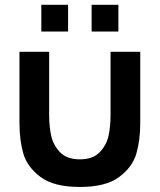

<svg xmlns="http://www.w3.org/2000/svg" viewBox="-20 -753 656 789"><path d="M356.5 -623.3V-733.3H466.5V-623.3ZM149.8 -623.3V-733.3H259.8V-623.3ZM60 -246.8V-540H182V-279.8Q182 -233 190.5 -194.7Q198.9 -156.3 227 -127.2Q255 -98.2 308.2 -98.2Q361.3 -98.2 389.4 -127.2Q417.4 -156.3 425.9 -194.7Q434.3 -233 434.3 -279.8V-540H556.3V-246.8Q556.3 -177.3 540.5 -122.2Q524.7 -67.1 470 -25.9Q415.3 15.3 308.2 15.3Q201 15.3 146.3 -25.9Q91.7 -67.1 75.8 -122.2Q60 -177.3 60 -246.8Z"/></svg>

Font: Vela Sans GX ExtLt
Style: Regular
Weight: 200
Designer: Principal design: Mikhail Sharanda - project Manrope.
Design modification: Ravid Balaliev
Foundry: Mikhail Sharanda
Version: Version 1.001